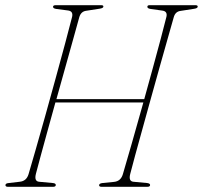

<svg xmlns="http://www.w3.org/2000/svg" viewBox="-20 -720 782 740"><path d="M118.5 -50.5Q111 -21.5 130.5 -19.5L184 -14.5Q195 -13.5 195 -7Q195 0 184 0H11Q1 0 1 -6.5Q1 -13.5 13.5 -14.5L56 -19.5Q82 -22 90 -48.5Q100 -82.5 117 -141.5Q134 -200.5 154 -272Q174 -343.5 194 -416.5Q214 -489.5 231 -552.5Q248 -615.5 258 -655.5Q262.5 -676.5 243 -679.5L197 -685.5Q184 -687.5 184.5 -694Q184.5 -700 195 -700H370Q378.5 -700 378.5 -695Q378.5 -688.5 364 -686.5L312.5 -678.5Q292 -676 285.5 -653.5Q276 -619.5 262 -568.8Q248 -518 231.2 -458.5Q214.5 -399 197.5 -338H536Q553 -399.5 569.5 -459.5Q586 -519.5 599.5 -570.5Q613 -621.5 621.5 -655.5Q626 -676 606.5 -679L560.5 -685.5Q547.5 -687.5 548 -694Q548 -700 556.5 -700H733.5Q742.5 -700 742 -694Q741.5 -688 727.5 -686L676 -678Q655.5 -675.5 649.5 -653Q640 -619.5 625.8 -569.5Q611.5 -519.5 595 -460.5Q578.5 -401.5 561.5 -340.5Q544.5 -279.5 529 -223Q513.5 -166.5 501 -121.5Q488.5 -76.5 482 -50Q474.5 -21.5 494 -19.5L547.5 -14.5Q558.5 -13 558.5 -7Q558.5 0 547.5 0H372Q362 0 362 -6Q362 -13 374.5 -14.5L419.5 -19Q445.5 -21.5 453.5 -48.5Q465.5 -88.5 487 -164Q508.5 -239.5 532.5 -325H193.5Q177.5 -267.5 162.8 -214Q148 -160.5 136.5 -118Q125 -75.5 118.5 -50.5Z"/></svg>

Font: Fraunces 144pt Soft Thin
Style: Italic
Weight: 100
Italic angle: -16°
Version: Version 1.000;[0bf87f6ff]